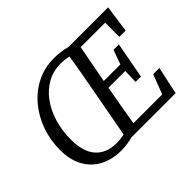

<svg xmlns="http://www.w3.org/2000/svg" viewBox="-144 -929 1187 1187"><g transform="rotate(-45 449.5 -335.5)"><path d="M149 -255Q149 -147 197.5 -93Q246 -39 333 -39Q351 -39 368.5 -41Q386 -43 402 -47L460 -360Q472 -426 484 -492Q496 -558 506 -624Q472 -632 435 -632Q372 -632 319.5 -603Q267 -574 229 -522.5Q191 -471 170 -402.5Q149 -334 149 -255ZM684 -224 687 -317H540L539 -311Q515 -182 494 -53H746L795 -181H849L810 0H426Q402 6 376.5 10Q351 14 322 14Q244 14 184 -17Q124 -48 90 -108.5Q56 -169 56 -257Q56 -343 83.5 -420Q111 -497 161.5 -557Q212 -617 280.5 -651Q349 -685 430 -685Q462 -685 491 -681Q520 -677 544 -670H890L865 -492H810V-616H596L549 -367H694L728 -461H775L731 -224Z"/></g></svg>

Font: Source Serif 4 SmText
Style: Italic
Weight: 400
Italic angle: -12°
Designer: Frank Grießhammer
Foundry: Adobe
Version: Version 4.005;hotconv 1.1.0;makeotfexe 2.6.0